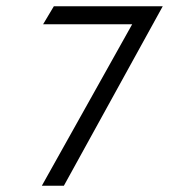

<svg xmlns="http://www.w3.org/2000/svg" viewBox="-20 -595 537 610"><path d="M117 -518H400L113 -5H183L497 -575H151Z"/></svg>

Font: Charger Sport
Style: LitObl
Weight: 300
Designer: Jasper
Foundry: Cannot Into Space Fonts
Version: Version 1.1